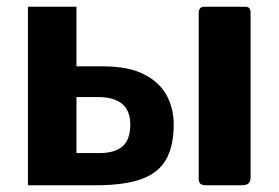

<svg xmlns="http://www.w3.org/2000/svg" viewBox="-20 -550 827 570"><path d="M62.9 0V-530H207V-353.1H284.2Q361.5 -353.1 407.7 -329.3Q453.9 -305.6 474.8 -266.9Q495.7 -228.1 495.7 -180.5Q495.7 -116.7 473.2 -76.8Q450.6 -36.9 400.2 -18.4Q349.8 0 264.6 0ZM207 -95.6H274.8Q321.6 -95.6 344.2 -115.9Q366.8 -136.3 366.8 -179.8Q366.8 -222.1 342.2 -242Q317.6 -261.8 271.8 -261.8H207ZM723.9 -24.1Q723.9 -10.7 717.7 -5.4Q711.4 0 697 0H591.6Q578.9 0 574.4 -4.9Q569.9 -9.7 569.9 -20.7V-510.7Q569.9 -530 586.1 -530H708.5Q723.9 -530 723.9 -512.9Z"/></svg>

Font: Libre Franklin Thin
Style: Regular
Weight: 100
Designer: Pablo Impallari, Rodrigo Fuenzalida, Nhung Nguyen
Foundry: Impallari Type
Version: Version 3.000